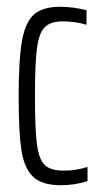

<svg xmlns="http://www.w3.org/2000/svg" viewBox="-20 -538 299 566"><path d="M35 -254Q35 -363 45 -418.5Q55 -474 81 -496Q107 -518 157 -518Q195 -518 235 -508V-465Q202 -475 165 -475Q129 -475 112 -458Q95 -441 89 -396Q83 -351 83 -256Q83 -157 89 -112Q95 -67 112.5 -51Q130 -35 168 -35Q205 -35 238 -46V-4Q200 8 159 8Q103 8 77 -17.5Q51 -43 43 -96Q35 -149 35 -254Z"/></svg>

Font: Saira Ultra Condensed Light
Style: Regular
Weight: 300
Width: 1
Designer: Hector Gatti with collaboration of the Omnibus-Type team
Foundry: Omnibus-Type
Version: Version 1.001; ttfautohint (v1.8)